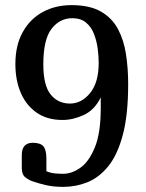

<svg xmlns="http://www.w3.org/2000/svg" viewBox="-20 -729 570 749"><path d="M108 -172Q137 -172 149 -158.5Q161 -145 161 -110V-61Q178 -54 194.5 -52.5Q211 -51 226 -51Q260 -51 293.5 -74.5Q327 -98 350 -154Q373 -210 373 -307V-349Q349 -300 307 -280.5Q265 -261 224 -261Q164 -261 123 -289.5Q82 -318 61 -367Q40 -416 40 -479Q40 -552 68.5 -603.5Q97 -655 146.5 -682Q196 -709 259 -709Q330 -709 373.5 -684Q417 -659 440 -616Q463 -573 471.5 -517.5Q480 -462 480 -401Q480 -281 459 -202.5Q438 -124 402 -80Q366 -36 321 -18Q276 0 227 0Q189 0 160.5 -6.5Q132 -13 106 -22Q92 -27 78.5 -37.5Q65 -48 65 -73V-124Q65 -172 108 -172ZM253 -325Q298 -325 331.5 -366Q365 -407 365 -484Q365 -510 361 -540Q357 -570 346.5 -597Q336 -624 315.5 -641Q295 -658 262 -658Q213 -658 181 -616.5Q149 -575 149 -478Q149 -396 177.5 -360.5Q206 -325 253 -325Z"/></svg>

Font: Marmelad
Style: Regular
Weight: 400
Designer: Manvel Shmavonyan
Foundry: Cyreal
Version: Version 1.110; ttfautohint (v1.8.4.7-5d5b)